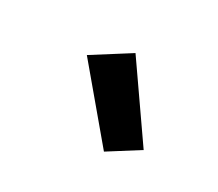

<svg xmlns="http://www.w3.org/2000/svg" viewBox="-68 -954 635 560"><g transform="rotate(30 250.0 -673.5)"><path d="M318 -526 134 -745 254 -821 416 -588Z"/></g></svg>

Font: Iosevka Heavy Oblique
Style: Regular
Weight: 900
Italic angle: -9°
Monospace: yes
Designer: Belleve Invis
Foundry: Belleve Invis
Version: Version 32.5.0; ttfautohint (v1.8.4)